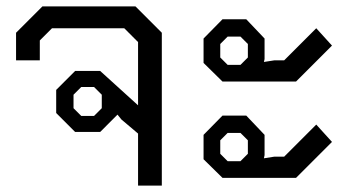

<svg xmlns="http://www.w3.org/2000/svg" viewBox="-20 -578 1089 598"><path d="M484 -476V0H410V-162L358 -206L346 -221L292 -167H214L155 -226V-298L214 -357H292L410 -250V-447L367 -490H142L104 -452V-390H30V-476L112 -558H402ZM297 -283 273 -307H233L209 -283V-241L233 -217H273L297 -241Z M614 -382V-458L673 -518H747L804 -458V-394L802 -385L834 -390H865L965 -490L1014 -436L902 -324H673ZM729 -376 752 -399V-441L729 -464H689L666 -441V-399L689 -376ZM614 -82V-158L673 -218H747L804 -158V-95L802 -85L834 -90H865L965 -190L1014 -136L902 -24H673ZM729 -76 752 -99V-141L729 -164H689L666 -141V-99L689 -76Z"/></svg>

Font: Chakra Petch
Style: Regular
Weight: 400
Designer: Katatrad Aksorn Co.,Ltd.
Foundry: Cadson Demak Co.,Ltd.
Version: Version 1.000; ttfautohint (v1.6)